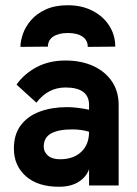

<svg xmlns="http://www.w3.org/2000/svg" viewBox="-20 -708 523 733"><path d="M205 5Q124 5 78.5 -35.5Q33 -76 33 -141Q33 -195 59.5 -230Q86 -265 132 -282Q178 -299 236 -299Q257 -299 279.5 -296Q302 -293 320 -289V-307Q320 -374 230 -374Q163 -374 119 -316L43 -385Q72 -426 119.5 -451.5Q167 -477 230 -477Q290 -477 336 -456Q382 -435 408 -396Q434 -357 433 -303V0H320V-62Q310 -33 280.5 -14Q251 5 205 5ZM209 -100Q260 -100 290 -128Q320 -156 320 -205Q291 -214 256 -214Q203 -214 175 -198.5Q147 -183 147 -148Q147 -128 163 -114Q179 -100 209 -100ZM239 -688Q292 -688 333 -667Q374 -646 397 -610Q420 -574 420 -530L315 -529Q315 -555 294.5 -568.5Q274 -582 239 -582Q204 -582 183.5 -568.5Q163 -555 163 -530L58 -529Q58 -551 67.5 -578.5Q77 -606 98.5 -631Q120 -656 155 -672Q190 -688 239 -688Z"/></svg>

Font: Lil Grotesk Bold
Style: Regular
Weight: 700
Designer: Bastien Sozeau
Foundry: NBR — Bastien Sozeau
Version: Version 4.002; ttfautohint (v1.8.4.7-5d5b)